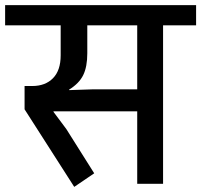

<svg xmlns="http://www.w3.org/2000/svg" viewBox="-40 -718 786 750"><path d="M56 -291V-382H86Q137 -382 167 -412.5Q197 -443 197 -502V-619H-20V-698H726V-619H597V0H496V-283H169V-281L219 -214L328 -41L250 12ZM230 -366 321 -369H496V-619H301V-510Q301 -457 285 -424.5Q269 -392 230 -368Z"/></svg>

Font: IBM Plex Sans Devanagari Medium
Style: Regular
Weight: 500
Designer: Mike Abbink, Paul van der Laan, Pieter van Rosmalen, Erin McLaughlin
Foundry: Bold Monday
Version: Version 1.1